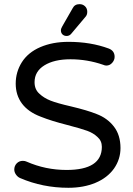

<svg xmlns="http://www.w3.org/2000/svg" viewBox="-20 -894 642 925"><path d="M273.4 -748Q273.4 -755.9 280.3 -767.6L330.1 -854.5Q339.8 -874 363.3 -874Q378.9 -874 389.6 -863.8Q400.4 -853.5 400.4 -836.9Q400.4 -821.3 390.6 -811.5L323.2 -731.4Q314.5 -720.7 300.8 -720.7Q289.1 -720.7 281.2 -728Q273.4 -735.4 273.4 -748ZM77.1 -36.1Q65.4 -41 57.1 -52.7Q48.8 -64.5 48.8 -77.1Q48.8 -94.7 60.5 -106.9Q72.3 -119.1 89.8 -119.1Q100.6 -119.1 108.4 -115.2Q199.2 -75.2 300.8 -75.2Q470.7 -75.2 470.7 -186.5Q470.7 -215.8 449.2 -234.4Q429.7 -252.9 400.4 -263.7Q371.1 -274.4 303.7 -292Q226.6 -311.5 175.8 -332Q116.2 -354.5 85.9 -395Q55.7 -435.5 55.7 -491.2Q55.7 -546.9 85 -593.8Q115.2 -641.6 174.3 -667Q233.4 -692.4 309.6 -692.4Q417 -692.4 503.9 -660.2Q532.2 -649.4 532.2 -620.1Q532.2 -604.5 520.5 -591.3Q508.8 -578.1 492.2 -578.1Q485.4 -578.1 476.6 -582Q400.4 -608.4 319.3 -608.4Q241.2 -608.4 193.8 -579.1Q146.5 -549.8 146.5 -498Q146.5 -462.9 169.9 -442.4Q191.4 -421.9 223.6 -409.2Q255.9 -396.5 320.3 -381.8Q402.3 -362.3 445.3 -344.7Q497.1 -325.2 528.8 -284.2Q560.5 -243.2 560.5 -180.7Q560.5 -127 529.3 -82Q497.1 -37.1 439.9 -13.2Q382.8 10.7 309.6 10.7Q185.5 10.7 77.1 -36.1Z"/></svg>

Font: jf-openhuninn-1.1
Style: Regular
Weight: 400
Designer: [Kosugi Maru]
      Designed by Motoya company      

      [Varela Round]
      Joe Prince(Latin component); Avraham Co
Foundry: justfont CO.,LTD.
Version: 1.1